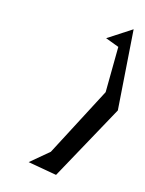

<svg xmlns="http://www.w3.org/2000/svg" viewBox="-101 -851 581 768"><g transform="rotate(15 189.5 -466.5)"><path d="M88 -166 207 -145 379 -458 356 -788 259 -725 315 -704 313 -516 163 -229Z"/></g></svg>

Font: bitstorm
Style: exextobl
Weight: 400
Version: Version 0.2